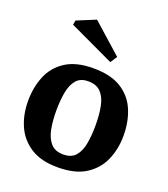

<svg xmlns="http://www.w3.org/2000/svg" viewBox="-136 -826 816 933"><g transform="rotate(20 272.0 -360.0)"><path d="M270 10Q183 10 129 -25Q75 -60 50 -117.5Q25 -175 25 -244Q25 -316 49.5 -374.5Q74 -433 128 -467.5Q182 -502 270 -502Q361 -502 415.5 -467.5Q470 -433 494.5 -374.5Q519 -316 519 -244Q519 -175 494 -117.5Q469 -60 414.5 -25Q360 10 270 10ZM274 -58Q316 -58 337.5 -83Q359 -108 366.5 -150.5Q374 -193 374 -246Q374 -300 365.5 -342.5Q357 -385 334 -409.5Q311 -434 268 -434Q228 -434 207 -409.5Q186 -385 178 -342.5Q170 -300 170 -246Q170 -193 178.5 -150.5Q187 -108 209.5 -83Q232 -58 274 -58ZM336 -558 104 -667 108 -690 205 -730 359 -593Z"/></g></svg>

Font: Manuale
Style: Bold
Weight: 700
Version: Version 1.002